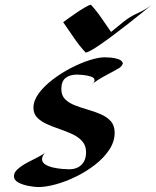

<svg xmlns="http://www.w3.org/2000/svg" viewBox="-20 -773 656 807"><path d="M616.2 -751.5Q603 -740.7 575.2 -718Q547.4 -695.3 512.2 -668Q477.1 -640.6 442.1 -614.7Q407.2 -588.9 379.9 -571.5Q352.5 -554.2 340.3 -551.8Q313 -581.1 290.8 -614Q268.6 -647 245.6 -679.7Q253.4 -685.5 269.3 -697Q285.2 -708.5 303.7 -720.9Q322.3 -733.4 338.4 -742.7Q354.5 -752 361.8 -753.4Q386.2 -727.1 406.2 -697.5Q426.3 -668 446.8 -638.7Q460 -649.4 473.1 -660.2Q486.3 -670.9 499.5 -681.6Q525.9 -703.1 557.4 -717Q588.9 -731 616.2 -751.5ZM364.3 -417.5Q367.2 -419.9 370.6 -422.4Q377.4 -429.2 377.4 -436Q377.4 -446.3 362.3 -451.2Q347.2 -456.1 329.3 -457.8Q311.5 -459.5 304.2 -459.5Q273.4 -459.5 255.6 -445.3Q237.8 -431.2 237.8 -398.4Q237.8 -371.6 253.9 -355.7Q270 -339.8 295.4 -330.1Q320.8 -320.3 349.6 -312Q378.4 -303.7 403.8 -292.7Q429.2 -281.7 445.6 -263.7Q461.9 -245.6 461.9 -215.3Q461.9 -177.7 439.2 -143.6Q416.5 -109.4 379.9 -80.8Q343.3 -52.2 300 -31Q256.8 -9.8 214.8 1.7Q172.9 13.2 140.6 13.2Q127.4 13.2 103 9Q78.6 4.9 58.6 -5.1Q38.6 -15.1 38.6 -32.7Q38.6 -48.3 54.7 -62.5Q70.8 -76.7 93.5 -88.9Q116.2 -101.1 137.9 -111.8Q159.7 -122.6 170.4 -132.3Q165 -127 160.9 -119.4Q156.7 -111.8 156.7 -104Q156.7 -90.3 170.4 -81.8Q184.1 -73.2 203.6 -68.8Q223.1 -64.5 241.7 -63Q260.3 -61.5 270 -61.5Q303.7 -61.5 322.8 -80.6Q341.8 -99.6 341.8 -133.3Q341.8 -161.1 325.7 -179.2Q309.6 -197.3 284.4 -209Q259.3 -220.7 231.2 -230.2Q203.1 -239.7 178 -251Q152.8 -262.2 136.7 -278.3Q120.6 -294.4 120.6 -320.3Q120.6 -350.1 142.8 -380.4Q165 -410.6 200.7 -438Q236.3 -465.3 277.1 -486.6Q317.9 -507.8 356 -520Q394 -532.2 420.4 -532.2Q430.2 -532.2 447 -530.8Q463.9 -529.3 478.5 -523.9Q493.2 -518.6 496.6 -506.8Q492.2 -494.1 481.2 -487.3Q470.2 -480.5 459 -474.6Q436.5 -462.9 413.8 -450.2Q391.1 -437.5 370.6 -422.4Q367.7 -418.9 364.3 -417.5Z"/></svg>

Font: Lugrasimo
Style: Regular
Weight: 400
Designer: The DocRepair Project, Astigmatic (AOETI)
Foundry: Google
Version: Version 1.001